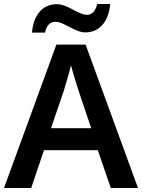

<svg xmlns="http://www.w3.org/2000/svg" viewBox="-20 -940 711 960"><path d="M140 -777H205C213 -814 231 -831 256 -831C302 -831 353 -778 407 -778C473 -778 523 -827 531 -920H466C458 -884 439 -866 415 -866C370 -866 320 -919 264 -919C198 -919 148 -872 140 -777ZM534 0H670L408 -717H262L0 0H136L200 -189H469ZM374 -483 436 -299H235L298 -483C305 -506 325 -572 335 -613C344 -578 365 -510 374 -483Z"/></svg>

Font: Noto Sans Sinhala SemiBold
Style: Regular
Weight: 600
Designer: Jelle Bosma - Monotype Design Team
Foundry: Monotype Imaging Inc.
Version: Version 2.006